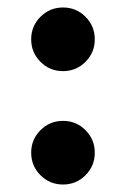

<svg xmlns="http://www.w3.org/2000/svg" viewBox="-20 -504 333 508"><path d="M146.7 -15.8Q111.7 -15.8 87.1 -40.4Q62.5 -65 62.5 -100Q62.5 -135 87.1 -159.6Q111.7 -184.2 146.7 -184.2Q181.7 -184.2 206.2 -159.6Q230.8 -135 230.8 -100Q230.8 -65 206.2 -40.4Q181.7 -15.8 146.7 -15.8ZM146.7 -315.8Q111.7 -315.8 87.1 -340.4Q62.5 -365 62.5 -400Q62.5 -435 87.1 -459.6Q111.7 -484.2 146.7 -484.2Q181.7 -484.2 206.2 -459.6Q230.8 -435 230.8 -400Q230.8 -365 206.2 -340.4Q181.7 -315.8 146.7 -315.8Z"/></svg>

Font: Funnel Display
Style: Bold
Weight: 700
Designer: NORD ID, Kristian Moeller
Foundry: Dicotype
Version: Version 1.000